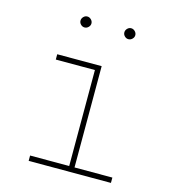

<svg xmlns="http://www.w3.org/2000/svg" viewBox="-110 -830 820 919"><g transform="rotate(15 300.0 -370.0)"><path d="M116.7 -528.3H336.9V-26.4H524.4V0H116.7V-26.4H310.5V-502H116.7ZM182.6 -712.9Q182.6 -723.6 190.7 -731.9Q198.7 -740.2 209.5 -740.2Q220.2 -740.2 228.5 -731.9Q236.8 -723.6 236.8 -712.9Q236.8 -702.1 228.5 -694.1Q220.2 -686 209.5 -686Q198.7 -686 190.7 -694.1Q182.6 -702.1 182.6 -712.9ZM399.9 -712.9Q399.9 -723.6 408 -731.9Q416 -740.2 426.8 -740.2Q437.5 -740.2 445.8 -731.9Q454.1 -723.6 454.1 -712.9Q454.1 -702.1 445.8 -694.1Q437.5 -686 426.8 -686Q416 -686 408 -694.1Q399.9 -702.1 399.9 -712.9Z"/></g></svg>

Font: Roboto Mono Thin
Style: Regular
Weight: 250
Designer: Google
Version: Version 2.000985; 2015; ttfautohint (v1.3)